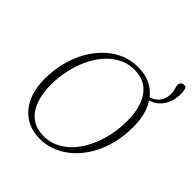

<svg xmlns="http://www.w3.org/2000/svg" viewBox="-217 -953 1118 1118"><g transform="rotate(45 342.0 -394.5)"><path d="M288 14Q217 14 166 -19Q115 -52 87.5 -112Q60 -172 60 -252Q60 -326 77 -392Q94 -458 125 -512Q156 -566 198 -605.5Q240 -645 290 -666Q340 -687 395 -687Q468 -687 519 -654.5Q570 -622 597 -562Q624 -502 624 -421Q624 -346 607.5 -280.5Q591 -215 560 -161Q529 -107 487 -68Q445 -29 394.5 -7.5Q344 14 288 14ZM293 -13Q333 -13 369.5 -27.5Q406 -42 437.5 -69Q469 -96 494 -133.5Q519 -171 537 -216.5Q555 -262 564.5 -313.5Q574 -365 574 -420Q574 -492 554.5 -546Q535 -600 495 -630.5Q455 -661 391 -661Q350 -661 313.5 -646Q277 -631 245.5 -603.5Q214 -576 189 -538Q164 -500 146.5 -454.5Q129 -409 119.5 -358.5Q110 -308 110 -253Q110 -183 129.5 -129Q149 -75 189.5 -44Q230 -13 293 -13ZM559 -589V-607Q586 -613 604.5 -627.5Q623 -642 633 -663.5Q643 -685 643 -713Q643 -728 640.5 -738.5Q638 -749 635 -758Q632 -767 632 -776Q632 -788 640 -795.5Q648 -803 659 -803Q664 -803 668.5 -802Q673 -801 677 -797Q679 -790 681.5 -779.5Q684 -769 684 -754Q684 -710 669 -675Q654 -640 626 -618Q598 -596 559 -589Z"/></g></svg>

Font: Source Serif 4 36pt Light
Style: Italic
Weight: 300
Italic angle: -12°
Designer: Frank Grießhammer
Foundry: Adobe Systems Incorporated
Version: Version 4.004;hotconv 1.0.116;makeotfexe 2.5.65601